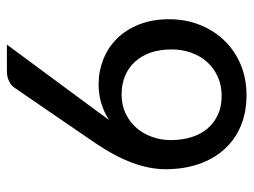

<svg xmlns="http://www.w3.org/2000/svg" viewBox="-108 -607 723 547"><g transform="rotate(-90 253.5 -333.5)"><path d="M213.4 -422.9Q206.1 -412.6 199 -403.1Q191.9 -393.6 185.5 -384.3Q206.5 -398.4 231.9 -406.2Q257.3 -414.1 286.6 -414.1Q323.7 -414.1 357.4 -400.9Q391.1 -387.7 416.7 -362.1Q442.4 -336.4 457.3 -298.8Q472.2 -261.2 472.2 -212.9Q472.2 -166.5 456.3 -126.2Q440.4 -85.9 411.9 -56.2Q383.3 -26.4 343.5 -9.5Q303.7 7.3 255.4 7.3Q207 7.3 168.2 -9Q129.4 -25.4 102.1 -55.4Q74.7 -85.4 59.8 -128.2Q44.9 -170.9 44.9 -223.6Q44.9 -268.1 63.2 -317.9Q81.5 -367.7 120.6 -425.3L277.8 -654.8Q284.2 -663.6 296.1 -669.4Q308.1 -675.3 323.7 -675.3H399.9ZM127.9 -208.5Q127.9 -176.3 136.2 -149.7Q144.5 -123 160.6 -104Q176.8 -85 200.2 -74.2Q223.6 -63.5 253.9 -63.5Q283.7 -63.5 308.1 -74.5Q332.5 -85.4 349.9 -104.5Q367.2 -123.5 376.7 -149.7Q386.2 -175.8 386.2 -206.5Q386.2 -239.7 377 -266.1Q367.7 -292.5 350.8 -310.8Q334 -329.1 310.3 -338.9Q286.6 -348.6 257.8 -348.6Q228 -348.6 203.9 -337.2Q179.7 -325.7 162.8 -306.4Q146 -287.1 137 -261.7Q127.9 -236.3 127.9 -208.5Z"/></g></svg>

Font: Carlito
Style: Regular
Weight: 400
Designer: Lukasz Dziedzic
Foundry: tyPoland Lukasz Dziedzic
Version: Version 1.103; Beta1; all basic design good, some composites